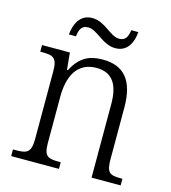

<svg xmlns="http://www.w3.org/2000/svg" viewBox="-107 -806 797 893"><g transform="rotate(15 291.0 -359.0)"><path d="M366 -610C425 -610 447 -660 451 -710H417C413 -683 406 -657 372 -657C328 -657 291 -718 228 -718C168 -718 146 -665 142 -616H176C179 -644 186 -671 221 -671C265 -671 304 -610 366 -610ZM29 0H259V-32H251C198 -32 178 -38 178 -102V-326C178 -421 212 -499 307 -499C387 -499 416 -443 416 -354V0H556V-32H549C496 -32 479 -39 479 -105V-354C479 -485 427 -544 325 -544C260 -544 215 -522 180 -454H176L168 -536H34V-504H45C95 -504 116 -497 116 -433V-105C116 -39 95 -32 41 -32H29Z"/></g></svg>

Font: Noto Serif Georgian SemiCondensed Light
Style: Regular
Weight: 300
Width: 4
Designer: Monotype Design Team, Akaki Razmadze
Foundry: Google LLC
Version: Version 2.003